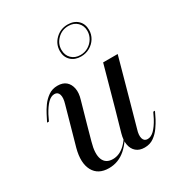

<svg xmlns="http://www.w3.org/2000/svg" viewBox="-158 -747 805 866"><g transform="rotate(-30 244.0 -314.5)"><path d="M171 -206.5 150 -130.6Q133.9 -74.2 146 -44Q158.1 -13.7 195.2 -13.7Q229.8 -13.7 259.3 -41.9Q288.7 -70.2 318.5 -131.5V-125.8Q285.5 -54 247.2 -20.6Q208.9 12.9 159.7 12.9Q103.2 12.9 80.6 -29Q58.1 -71 76.6 -140.3L95.2 -206.5ZM95.2 -206.5 131.5 -336.3Q140.3 -365.3 135.1 -382.7Q129.8 -400 112.1 -400Q94.4 -400 77.4 -383.1Q60.5 -366.1 43.5 -334.7L29 -304.8H19.4L37.1 -339.5Q46 -357.3 60.1 -377Q74.2 -396.8 94.8 -411.3Q115.3 -425.8 142.7 -425.8Q170.2 -425.8 186.3 -412.1Q202.4 -398.4 207.3 -373.8Q212.1 -349.2 202.4 -317.7L171 -206.5ZM316.9 -206.5 374.2 -413.7H450L392.7 -206.5ZM356.5 -76.6Q347.6 -48.4 352.8 -31Q358.1 -13.7 375.8 -13.7Q393.5 -13.7 410.5 -30.2Q427.4 -46.8 444.4 -78.2L458.9 -108.1H467.7L450.8 -73.4Q441.9 -56.5 427.8 -36.3Q413.7 -16.1 393.5 -1.6Q373.4 12.9 345.2 12.9Q318.5 12.9 302 -1.2Q285.5 -15.3 281 -39.9Q276.6 -64.5 285.5 -96L316.9 -206.5H392.7ZM302.4 -486.3Q270.2 -486.3 250.4 -505.2Q230.6 -524.2 230.6 -554.8Q230.6 -591.1 256.9 -616.5Q283.1 -641.9 320.2 -641.9Q353.2 -641.9 373 -623Q392.7 -604 392.7 -572.6Q392.7 -549.2 380.6 -529.4Q368.5 -509.7 348 -498Q327.4 -486.3 302.4 -486.3ZM303.2 -493.5Q325.8 -493.5 344 -504.4Q362.1 -515.3 373 -533.5Q383.9 -551.6 383.9 -572.6Q383.9 -600 366.1 -617.3Q348.4 -634.7 320.2 -634.7Q286.3 -634.7 262.9 -611.3Q239.5 -587.9 239.5 -556.5Q239.5 -528.2 257.3 -510.9Q275 -493.5 303.2 -493.5Z"/></g></svg>

Font: Playfair 144pt SemiCondensed
Style: Italic
Weight: 400
Width: 4
Italic angle: -15.6°
Designer: Claus Eggers Sørensen
Foundry: Claus Eggers Sørensen
Version: Version 2.203